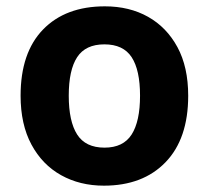

<svg xmlns="http://www.w3.org/2000/svg" viewBox="-20 -576 659 606"><path d="M574 -273.7Q574 -138 502.5 -64Q431 10 308 10Q232.1 10 172.8 -23.1Q113.4 -56.2 79.2 -119.8Q45 -183.4 45 -274Q45 -410 116 -483Q187 -556 311 -556Q388.4 -556 447.2 -523Q506 -490 540 -427.3Q574 -364.5 574 -273.7ZM197 -274Q197 -193 223.5 -151.5Q250 -110 309.9 -110Q369 -110 395.5 -151.5Q422 -193 422 -274Q422 -355 395.5 -395.5Q369 -436 309.5 -436Q250 -436 223.5 -395.5Q197 -355 197 -274Z"/></svg>

Font: Noto Sans Balinese
Style: Regular
Weight: 400
Designer: Aditya Bayu, David Williams
Foundry: David Williams
Version: Version 2.003